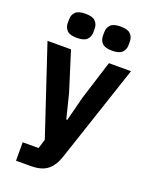

<svg xmlns="http://www.w3.org/2000/svg" viewBox="-172 -839 878 1128"><g transform="rotate(20 267.0 -275.5)"><path d="M6 0ZM390 -525H528L326 81Q306 142 269.5 171Q233 200 165 200H73V85H172L190 27L6 -525H153L230 -280L268 -128H274L313 -280ZM162 -600Q117 -600 99.5 -618.5Q82 -637 82 -663V-688Q82 -714 99.5 -732.5Q117 -751 162 -751Q207 -751 224.5 -732.5Q242 -714 242 -688V-663Q242 -637 224.5 -618.5Q207 -600 162 -600ZM382 -600Q337 -600 319.5 -618.5Q302 -637 302 -663V-688Q302 -714 319.5 -732.5Q337 -751 382 -751Q427 -751 444.5 -732.5Q462 -714 462 -688V-663Q462 -637 444.5 -618.5Q427 -600 382 -600Z"/></g></svg>

Font: Aneliza ExtraBold
Style: Regular
Weight: 800
Designer: Mike Abbink, Paul van der Laan, Pieter van Rosmalen
Foundry: Bold Monday
Version: Version 3.001;September 8, 2019;FontCreator 11.5.0.2425 64-b